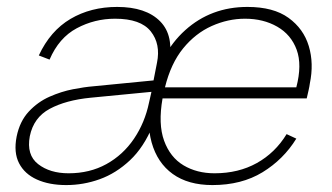

<svg xmlns="http://www.w3.org/2000/svg" viewBox="-20 -527 957 554"><path d="M593 7Q523 7 478.5 -25Q434 -57 417.5 -116Q401 -175 417 -255Q440 -373 514.5 -440Q589 -507 694 -507Q769 -507 812.5 -475.5Q856 -444 871 -394Q886 -344 874 -286Q873 -278 870.5 -267Q868 -256 865 -243H449Q436 -169 453.5 -121Q471 -73 509.5 -50Q548 -27 599 -27Q668 -27 721 -56.5Q774 -86 807 -140L835 -127Q798 -67 737.5 -30Q677 7 593 7ZM835 -275Q852 -340 836 -383.5Q820 -427 780 -450Q740 -473 687 -473Q638 -473 591 -452Q544 -431 508.5 -387.5Q473 -344 456 -275ZM429 -236 421 -165Q395 -102 355 -64.5Q315 -27 268 -10Q221 7 171 7Q122 7 86.5 -9Q51 -25 35 -56Q19 -87 28 -133Q37 -177 63 -205Q89 -233 123 -248Q157 -263 190.5 -269.5Q224 -276 249 -278L423 -295L433 -346Q444 -400 415 -436.5Q386 -473 312 -473Q253 -473 201.5 -445.5Q150 -418 123 -355L92 -367Q125 -438 183.5 -472.5Q242 -507 318 -507Q401 -507 442 -465.5Q483 -424 467 -346L449 -257ZM417 -262 241 -245Q170 -238 123.5 -213Q77 -188 66 -134Q56 -80 90 -53.5Q124 -27 178 -27Q239 -27 287 -53.5Q335 -80 366.5 -126.5Q398 -173 410 -231Z"/></svg>

Font: Albert Sans ExtraLight
Style: Italic
Weight: 250
Italic angle: -11.25°
Designer: Andreas Rasmussen
Foundry: a.Foundry
Version: Version 1.025